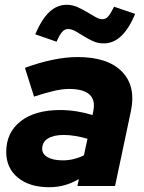

<svg xmlns="http://www.w3.org/2000/svg" viewBox="-20 -776 601 801"><path d="M185 5Q103 5 54.5 -35Q6 -75 6 -142Q6 -223 66 -270Q126 -317 231 -317Q265 -317 299.5 -311.5Q334 -306 366 -296L369 -311Q379 -358 353.5 -381.5Q328 -405 268 -405Q241 -405 206 -397Q171 -389 122 -373L84 -493Q144 -515 199.5 -526.5Q255 -538 304 -538Q429 -538 488.5 -477.5Q548 -417 526 -312L460 0H303L309 -29Q278 -11 248 -3Q218 5 185 5ZM156 -155Q156 -133 179 -120Q202 -107 242 -107Q266 -107 288 -112.5Q310 -118 330 -128L345 -197Q322 -204 296 -208.5Q270 -213 246 -213Q203 -213 179.5 -198Q156 -183 156 -155ZM216 -602 127 -633Q154 -696 186 -726Q218 -756 258 -756Q282 -756 303 -746.5Q324 -737 342.5 -726Q361 -715 377.5 -705.5Q394 -696 408 -696Q421 -696 431 -707Q441 -718 456 -748L544 -718Q518 -656 485.5 -625.5Q453 -595 413 -595Q388 -595 367.5 -604.5Q347 -614 329.5 -625Q312 -636 295.5 -645.5Q279 -655 263 -655Q250 -655 239 -642.5Q228 -630 216 -602Z"/></svg>

Font: Red Hat Display Black
Style: Italic
Weight: 900
Italic angle: -12°
Designer: Pentagram / MCKL
Foundry: Pentagram / MCKL
Version: Version 1.003; Red Hat Display Black Italic